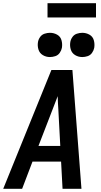

<svg xmlns="http://www.w3.org/2000/svg" viewBox="-30 -1168 626 1188"><path d="M-10 0H107L171 -168H348L357 0H474L418 -735H288ZM208 -265 295 -490Q303 -511 311 -531.5Q319 -552 327 -573Q327 -552 328.5 -531.5Q330 -511 331 -490L343 -265ZM479 -815Q495 -815 512 -820.5Q529 -826 539.5 -841Q550 -856 553 -872Q557 -896 550.5 -919Q544 -942 523.5 -953.5Q503 -965 479 -965Q463 -965 446 -959.5Q429 -954 418.5 -939.5Q408 -925 405 -908Q401 -884 408 -861.5Q415 -839 435 -827Q455 -815 479 -815ZM279 -815Q295 -815 312 -820.5Q329 -826 339.5 -841Q350 -856 353 -872Q357 -896 350.5 -919Q344 -942 323.5 -953.5Q303 -965 279 -965Q263 -965 246 -959.5Q229 -954 218.5 -939.5Q208 -925 205 -908Q201 -884 208 -861.5Q215 -839 235 -827Q255 -815 279 -815ZM264 -1060H564V-1148H264Z"/></svg>

Font: Iosevka Sparkle Semibold
Style: Italic
Weight: 600
Italic angle: -9°
Designer: Belleve Invis
Foundry: Belleve Invis
Version: Version 4.5.0; ttfautohint (v1.8.3)